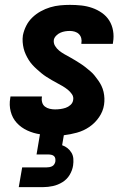

<svg xmlns="http://www.w3.org/2000/svg" viewBox="-20 -548 540 788"><path d="M57 220 71 139H171Q177 139 182.5 138Q188 137 193.5 134.5Q199 132 202.5 126.5Q206 121 207 116Q208 109 207 103Q206 97 202 93Q198 89 191.5 87.5Q185 86 179 86H130L144 3Q117 -1 92 -12.5Q67 -24 49 -43.5Q31 -63 24 -90Q17 -117 22 -145L23 -152H152V-150Q150 -139 153 -128Q156 -117 164.5 -110.5Q173 -104 184 -101.5Q195 -99 206 -99Q217 -99 228 -100.5Q239 -102 249.5 -105.5Q260 -109 269 -117Q278 -125 280 -136Q283 -150 275.5 -161Q268 -172 258 -180Q248 -188 237 -194.5Q226 -201 214.5 -207Q203 -213 192 -219.5Q181 -226 170 -233Q159 -240 149.5 -248Q140 -256 130.5 -264.5Q121 -273 112.5 -282.5Q104 -292 97.5 -302.5Q91 -313 85.5 -325Q80 -337 77 -349.5Q74 -362 73 -375.5Q72 -389 74 -403Q78 -423 87.5 -442Q97 -461 112.5 -476Q128 -491 147 -501.5Q166 -512 186 -518Q206 -524 226.5 -526Q247 -528 267 -528Q291 -528 314 -525.5Q337 -523 358.5 -515.5Q380 -508 398.5 -495Q417 -482 428.5 -463.5Q440 -445 444 -422Q448 -399 444 -375L443 -368H314V-371Q316 -381 313.5 -391Q311 -401 304 -408Q297 -415 287 -418Q277 -421 267 -421Q257 -421 247.5 -419.5Q238 -418 228.5 -414Q219 -410 211 -402Q203 -394 201 -385Q199 -371 206 -359.5Q213 -348 223 -340Q233 -332 244.5 -325.5Q256 -319 267 -313Q278 -307 288.5 -300.5Q299 -294 310 -287Q321 -280 331 -272Q341 -264 351 -255.5Q361 -247 368.5 -237.5Q376 -228 383.5 -217.5Q391 -207 396.5 -195.5Q402 -184 405 -171Q408 -158 408.5 -144.5Q409 -131 407 -118Q403 -91 386.5 -67Q370 -43 346.5 -27Q323 -11 295.5 -3.5Q268 4 242 7L235 48Q247 52 257 60Q267 68 273.5 79Q280 90 281 103.5Q282 117 280 131Q277 151 266 169.5Q255 188 236.5 199.5Q218 211 197.5 215.5Q177 220 157 220Z"/></svg>

Font: Iosevka SS18 Heavy
Style: Italic
Weight: 900
Italic angle: -9°
Monospace: yes
Designer: Belleve Invis
Foundry: Belleve Invis
Version: Version 25.1.1; ttfautohint (v1.8.4)